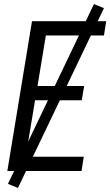

<svg xmlns="http://www.w3.org/2000/svg" viewBox="-20 -839 541 942"><path d="M16 0 137 -735H501L490 -665H205L164 -417H393L381 -347H152L106 -70H391L380 0ZM68 83 19 63 441 -819 490 -799Z"/></svg>

Font: Iosevka SS18
Style: Italic
Weight: 400
Italic angle: -9°
Monospace: yes
Designer: Belleve Invis
Foundry: Belleve Invis
Version: Version 25.1.1; ttfautohint (v1.8.4)